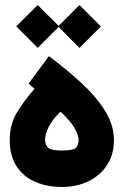

<svg xmlns="http://www.w3.org/2000/svg" viewBox="-20 -743 490 761"><path d="M173.8 -520.5Q245.1 -467.3 303.7 -413.1Q362.3 -358.9 397 -302.7Q431.6 -246.6 431.6 -187.5Q431.6 -130.9 404.5 -89.1Q377.4 -47.4 330.8 -24.7Q284.2 -2 225.1 -2Q166 -2 119.1 -22.5Q72.3 -43 45.4 -84.2Q18.6 -125.5 18.6 -187.5Q18.6 -248 44.7 -293Q70.8 -337.9 116.7 -391.1L93.3 -411.6ZM219.2 -300.3Q185.5 -266.6 172.1 -238.3Q158.7 -210 158.7 -189.9Q158.7 -170.4 170.2 -158.4Q181.6 -146.5 224.6 -146.5Q269.5 -146.5 280.5 -156.7Q291.5 -167 291.5 -190.4Q291.5 -206.5 275.1 -235.8Q258.8 -265.1 219.2 -300.3ZM44.4 -638.7 129.4 -723.1 212.4 -640.6 294.9 -723.1 379.9 -638.2 294.9 -553.2 212.4 -636.2 129.4 -553.2Z"/></svg>

Font: Vazir Black FD-WOL
Style: Black-FD-WOL
Weight: 900
Designer: Saber Rastikerdar
Foundry: Saber Rastikerdar
Version: Version 30.0.0